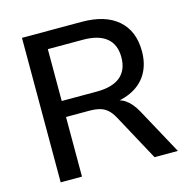

<svg xmlns="http://www.w3.org/2000/svg" viewBox="-104 -805 885 905"><g transform="rotate(-15 338.5 -352.5)"><path d="M82 0V-705H374Q488 -705 550 -651Q612 -597 612 -498Q612 -434 584 -388Q556 -342 502.5 -318Q449 -294 374 -294L383 -308H409Q449 -308 478.5 -288Q508 -268 532 -224L654 0H540L418 -225Q404 -251 387.5 -265.5Q371 -280 349.5 -285.5Q328 -291 299 -291H186V0ZM186 -369H357Q433 -369 472 -401Q511 -433 511 -496Q511 -558 472 -590Q433 -622 357 -622H186Z"/></g></svg>

Font: Nunito Sans 12pt SemiBold
Style: Regular
Weight: 600
Designer: Vernon Adams
Foundry: Vernon Adams
Version: Version 3.101;gftools[0.9.27]